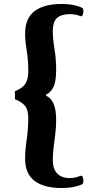

<svg xmlns="http://www.w3.org/2000/svg" viewBox="-20 -766 469 964"><path d="M288 178Q202 178 154 142.5Q106 107 106 30Q106 -11 114 -65Q122 -119 122 -172Q122 -214 106 -234Q90 -254 55 -268V-308Q91 -322 106.5 -344.5Q122 -367 122 -408Q122 -464 114 -513Q106 -562 106 -597Q106 -675 154 -710.5Q202 -746 288 -746Q328 -746 355 -739.5Q382 -733 393 -726Q398 -724 398.5 -714Q399 -704 396.5 -695Q394 -686 388 -684Q374 -689 360.5 -692Q347 -695 330 -695Q289 -695 267 -676.5Q245 -658 245 -608Q245 -572 253.5 -520.5Q262 -469 262 -416Q262 -353 246.5 -325.5Q231 -298 211 -291V-285Q233 -278 247.5 -248.5Q262 -219 262 -162Q262 -129 257.5 -93Q253 -57 249 -23.5Q245 10 245 36Q245 82 267 105Q289 128 330 128Q347 128 360.5 124.5Q374 121 388 116Q394 117 396.5 126.5Q399 136 398.5 146Q398 156 393 159Q382 165 355 171.5Q328 178 288 178Z"/></svg>

Font: Arima Thin
Style: Regular
Weight: 100
Designer: Joana Correia and Natanael Gama
Foundry: NDISCOVER
Version: Version 1.101;gftools[0.9.23]